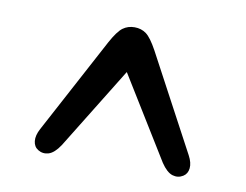

<svg xmlns="http://www.w3.org/2000/svg" viewBox="-49 -779 609 476"><g transform="rotate(10 255.0 -541.0)"><path d="M280.4 -642.7H229.4L382 -395.1Q396.5 -373.5 410.8 -369.1Q425.1 -364.8 437.5 -372.5Q448.3 -379.2 449.8 -393.2Q451.3 -407.2 441.9 -424.7L312.9 -666Q296.7 -695.7 284.3 -704.8Q271.8 -714 254.9 -714Q238.2 -714 225.6 -704.8Q213.1 -695.7 196.9 -666L67.9 -424.7Q58.5 -407.2 60 -393.2Q61.5 -379.2 72.3 -372.5Q84.7 -364.8 99.1 -369.1Q113.5 -373.5 127.8 -395.1Z"/></g></svg>

Font: Fraunces SuperSoft
Style: Regular
Weight: 900
Version: Version 1.000;[b76b70a41]